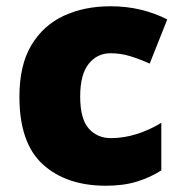

<svg xmlns="http://www.w3.org/2000/svg" viewBox="-20 -583 579 613"><path d="M318 10Q192 10 117 -58Q42 -126 42 -274Q42 -375 80 -438.5Q118 -502 183.5 -532.5Q249 -563 333 -563Q384 -563 429.5 -552Q475 -541 514 -521L458 -380Q424 -395 394.5 -404Q365 -413 333 -413Q290 -413 263 -379Q236 -345 236 -275Q236 -203 263.5 -172.5Q291 -142 334 -142Q375 -142 416.5 -155Q458 -168 495 -191V-39Q461 -17 418 -3.5Q375 10 318 10Z"/></svg>

Font: Noto Sans Thaana Black
Style: Regular
Weight: 900
Designer: David Williams
Foundry: Google Inc.
Version: Version 3.001; ttfautohint (v1.8.4.7-5d5b)